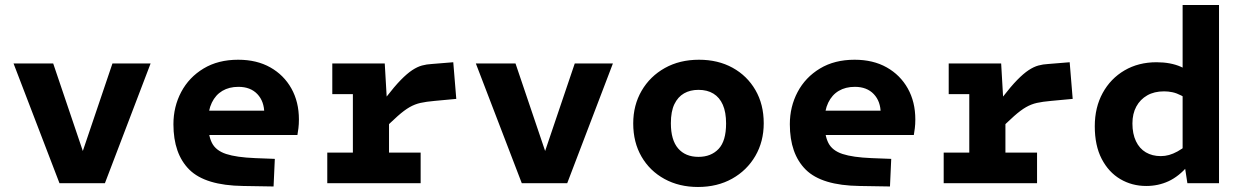

<svg xmlns="http://www.w3.org/2000/svg" viewBox="-20 -730 4952 765"><path d="M428 -477H580L398 0H267L276 -28ZM34 -477H192L344 -28L353 0H217Z M997 -100 1075 -97 1070 13 949 11Q798 9 734.5 -54Q671 -117 671 -235Q671 -305 702 -363.5Q733 -422 791 -457Q849 -492 929 -492Q1003 -492 1057 -461.5Q1111 -431 1141 -377.5Q1171 -324 1171 -254Q1171 -235 1169 -219Q1167 -203 1165 -192H767V-289H1108L1033 -278Q1033 -326 1005.5 -355Q978 -384 930 -384Q893 -384 866 -368Q839 -352 824 -321Q809 -290 809 -245Q809 -191 824.5 -160.5Q840 -130 881 -116.5Q922 -103 997 -100Z M1513 -477 1521 -339H1530V0H1386V-477ZM1497 -203 1518 -342Q1552 -386 1577 -411.5Q1602 -437 1622.5 -450.5Q1643 -464 1661.5 -469Q1680 -474 1700 -475L1786 -482L1798 -336L1712 -328Q1678 -325 1655.5 -320Q1633 -315 1612 -303Q1591 -291 1564.5 -267.5Q1538 -244 1497 -203ZM1304 -477H1467V-355H1304ZM1284 -122H1656V0H1284Z M2270 -477H2422L2240 0H2109L2118 -28ZM1876 -477H2034L2186 -28L2195 0H2059Z M2761 15Q2686 15 2627.5 -17Q2569 -49 2536 -106Q2503 -163 2503 -238Q2503 -311 2536.5 -368.5Q2570 -426 2629 -459Q2688 -492 2765 -492Q2841 -492 2899 -460Q2957 -428 2990 -371Q3023 -314 3023 -239Q3023 -166 2989.5 -108.5Q2956 -51 2897 -18Q2838 15 2761 15ZM2763 -105Q2813 -105 2843 -136.5Q2873 -168 2873 -238Q2873 -283 2860 -312.5Q2847 -342 2822.5 -357Q2798 -372 2763 -372Q2730 -372 2705.5 -358Q2681 -344 2667 -315Q2653 -286 2653 -239Q2653 -172 2682 -138.5Q2711 -105 2763 -105Z M3453 -100 3531 -97 3526 13 3405 11Q3254 9 3190.5 -54Q3127 -117 3127 -235Q3127 -305 3158 -363.5Q3189 -422 3247 -457Q3305 -492 3385 -492Q3459 -492 3513 -461.5Q3567 -431 3597 -377.5Q3627 -324 3627 -254Q3627 -235 3625 -219Q3623 -203 3621 -192H3223V-289H3564L3489 -278Q3489 -326 3461.5 -355Q3434 -384 3386 -384Q3349 -384 3322 -368Q3295 -352 3280 -321Q3265 -290 3265 -245Q3265 -191 3280.5 -160.5Q3296 -130 3337 -116.5Q3378 -103 3453 -100Z M3969 -477 3977 -339H3986V0H3842V-477ZM3953 -203 3974 -342Q4008 -386 4033 -411.5Q4058 -437 4078.5 -450.5Q4099 -464 4117.5 -469Q4136 -474 4156 -475L4242 -482L4254 -336L4168 -328Q4134 -325 4111.5 -320Q4089 -315 4068 -303Q4047 -291 4020.5 -267.5Q3994 -244 3953 -203ZM3760 -477H3923V-355H3760ZM3740 -122H4112V0H3740Z M4711 0 4697 -91H4692V-710H4837V0ZM4547 11Q4490 11 4443.5 -16.5Q4397 -44 4369.5 -97Q4342 -150 4342 -227Q4342 -302 4373.5 -359.5Q4405 -417 4460.5 -449.5Q4516 -482 4588 -482Q4644 -482 4685 -464Q4726 -446 4769 -393L4728 -321Q4705 -340 4686.5 -349.5Q4668 -359 4651.5 -362.5Q4635 -366 4618 -366Q4579 -366 4551 -350Q4523 -334 4507.5 -305.5Q4492 -277 4492 -238Q4492 -197 4506 -167.5Q4520 -138 4545.5 -123Q4571 -108 4605 -108Q4622 -108 4638 -112.5Q4654 -117 4671.5 -126.5Q4689 -136 4709 -152L4714 -70Q4677 -27 4636 -8Q4595 11 4547 11Z"/></svg>

Font: Intel One Mono Light
Style: Regular
Weight: 300
Monospace: yes
Designer: Fred Shallcrass
Foundry: Frere-Jones Type LLC
Version: Version 1.004